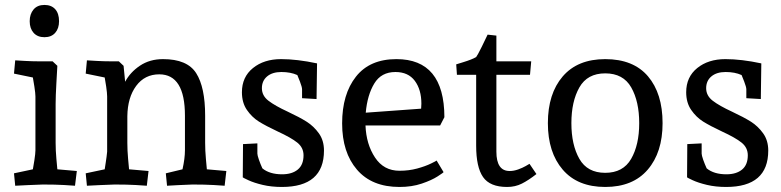

<svg xmlns="http://www.w3.org/2000/svg" viewBox="-20 -740 3134 770"><path d="M216.8 -654.8Q216.8 -626 201.4 -608.4Q186 -590.8 158.2 -590.8Q130.4 -590.8 114.7 -608.4Q99.1 -626 99.1 -654.8Q99.1 -683.6 114.5 -701.9Q129.9 -720.2 158.2 -720.2Q186 -720.2 201.4 -703.1Q216.8 -686 216.8 -654.8ZM151.9 0Q126 1 91.1 2.4Q56.2 3.9 41 4.9L36.1 -44.9L111.8 -61Q113.8 -69.8 117.9 -97.4Q122.1 -125 122.1 -137.2V-353Q122.1 -365.2 117.9 -392.6Q113.8 -419.9 111.8 -429.2L36.1 -444.8L41 -498Q53.2 -497.1 81.5 -495.6Q109.9 -494.1 132.8 -494.1H190.9L210 -476.1Q209 -459 206.1 -406.5Q203.1 -354 203.1 -323.2V-167Q203.1 -136.2 206.1 -103.5Q209 -70.8 210 -61L288.1 -54.2L280.8 4.9Q272 3.9 237.1 2Q202.1 0 151.9 0Z M880.9 4.9Q872.1 3.9 836.9 2Q801.8 0 752 0Q728 1 695.3 2.4Q662.6 3.9 649.9 4.9L645 -44.9L711.9 -61Q721.7 -105 721.7 -137.2V-275.9Q721.7 -441.9 618.7 -441.9Q560.5 -441.9 526.1 -395.5Q491.7 -349.1 490.7 -273.9V-167Q490.7 -136.2 493.7 -103.5Q496.6 -70.8 497.6 -61L575.7 -54.2L568.8 4.9Q560.1 3.9 524.9 2Q489.7 0 439.9 0Q414.1 1 378.9 2.4Q343.8 3.9 328.6 4.9L323.7 -44.9L399.9 -61Q400.9 -68.8 404.3 -89.8Q407.7 -110.8 409.7 -131.8V-353Q409.7 -366.2 405.8 -393.1Q401.9 -419.9 399.9 -429.2L323.7 -444.8L328.6 -498Q340.8 -497.1 369.4 -495.6Q397.9 -494.1 420.9 -494.1H456.5L475.6 -476.1L481.9 -412.1Q502 -450.2 541.3 -476.6Q580.6 -502.9 633.8 -502.9Q731 -502.9 766.8 -446.5Q802.7 -390.1 802.7 -275.9V-167Q802.7 -136.2 805.7 -103.5Q808.6 -70.8 809.6 -61L887.7 -54.2Z M1012.2 -124Q1012.2 -117.2 1018.3 -99.6Q1024.4 -82 1032.2 -64.9Q1061 -41 1111.3 -41Q1151.4 -41 1174.3 -60.1Q1197.3 -79.1 1197.3 -117.2Q1197.3 -147.9 1172.4 -168Q1147.5 -188 1093.3 -212.9Q1046.4 -234.9 1018.3 -252.4Q990.2 -270 970.2 -299.1Q950.2 -328.1 950.2 -370.1Q950.2 -431.2 994.4 -467Q1038.6 -502.9 1107.4 -502.9Q1171.4 -502.9 1251.5 -485.8L1249.5 -342.8L1191.4 -346.2V-381.8Q1191.4 -390.6 1182.9 -412.8Q1174.3 -435.1 1172.4 -439Q1145.5 -451.2 1108.4 -451.2Q1072.3 -451.2 1051.3 -433.6Q1030.3 -416 1030.3 -386.2Q1030.3 -356.4 1056.4 -336.2Q1082.5 -315.9 1134.3 -292Q1181.2 -270 1209.7 -252Q1238.3 -233.9 1258.8 -205.3Q1279.3 -176.8 1279.3 -136.2Q1279.3 9.8 1110.4 9.8Q1068.4 9.8 1033.4 1.5Q998.5 -6.8 976.1 -17.3Q953.6 -27.8 953.6 -28.8L954.6 -162.1L1012.2 -165Z M1731 -96.2 1758.8 -49.8Q1758.8 -47.9 1734.9 -32.5Q1710.9 -17.1 1671.4 -3.7Q1631.8 9.8 1582 9.8Q1471.2 9.8 1411.6 -59.6Q1352.1 -128.9 1352.1 -245.1Q1352.1 -362.3 1407.5 -432.6Q1462.9 -502.9 1569.8 -502.9Q1761.7 -502.9 1762.2 -270L1745.1 -236.8H1445.8Q1448.7 -161.6 1483.9 -108.4Q1519 -55.2 1582 -55.2Q1620.1 -55.2 1653.1 -64.2Q1686 -73.2 1708.5 -84.2Q1731 -95.2 1731 -96.2ZM1446.8 -288.1 1668.9 -304.2 1669.9 -324.2Q1669.9 -380.4 1643.6 -415.8Q1617.2 -451.2 1565.9 -451.2Q1508.8 -451.2 1481 -405Q1453.1 -358.9 1446.8 -288.1Z M2013.7 9.8Q1944.8 9.8 1917.2 -30Q1889.6 -69.8 1889.6 -155.8V-439.9H1812.5L1809.6 -481.9L1836.4 -490.2Q1873.5 -501.5 1889.6 -511.2Q1894.5 -517.1 1912.1 -552.5Q1929.7 -587.9 1935.5 -601.1L1970.7 -597.2V-494.1H2110.4L2105.5 -439.9H1970.7V-131.8Q1970.7 -53.7 2024.4 -54.2Q2040.5 -54.2 2058.1 -60.5Q2075.7 -66.9 2088.1 -74Q2100.6 -81.1 2103.5 -83L2131.3 -42Q2099.6 -17.1 2073 -3.7Q2046.4 9.8 2013.7 9.8Z M2407.2 9.8Q2296.4 9.8 2236.8 -59.6Q2177.2 -128.9 2177.2 -246.1Q2177.2 -364.3 2236.8 -433.6Q2296.4 -502.9 2407.2 -502.9Q2520 -502.9 2578.6 -434.1Q2637.2 -365.2 2637.2 -246.1Q2637.2 -128.9 2577.6 -59.6Q2518.1 9.8 2407.2 9.8ZM2407.2 -445.8Q2335.4 -445.8 2303.5 -389.4Q2271.5 -333 2271.5 -246.1Q2271.5 -159.2 2303.5 -103Q2335.4 -46.9 2407.2 -46.9Q2479 -46.9 2511.2 -103Q2543.5 -159.2 2543.5 -246.1Q2543.5 -333 2511.5 -389.4Q2479.5 -445.8 2407.2 -445.8Z M2793.9 -124Q2793.9 -117.2 2800 -99.6Q2806.2 -82 2814 -64.9Q2842.8 -41 2893.1 -41Q2933.1 -41 2956.1 -60.1Q2979 -79.1 2979 -117.2Q2979 -147.9 2954.1 -168Q2929.2 -188 2875 -212.9Q2828.1 -234.9 2800 -252.4Q2772 -270 2752 -299.1Q2731.9 -328.1 2731.9 -370.1Q2731.9 -431.2 2776.1 -467Q2820.3 -502.9 2889.2 -502.9Q2953.1 -502.9 3033.2 -485.8L3031.2 -342.8L2973.1 -346.2V-381.8Q2973.1 -390.6 2964.6 -412.8Q2956.1 -435.1 2954.1 -439Q2927.2 -451.2 2890.1 -451.2Q2854 -451.2 2833 -433.6Q2812 -416 2812 -386.2Q2812 -356.4 2838.1 -336.2Q2864.3 -315.9 2916 -292Q2962.9 -270 2991.5 -252Q3020 -233.9 3040.5 -205.3Q3061 -176.8 3061 -136.2Q3061 9.8 2892.1 9.8Q2850.1 9.8 2815.2 1.5Q2780.3 -6.8 2757.8 -17.3Q2735.4 -27.8 2735.4 -28.8L2736.3 -162.1L2793.9 -165Z"/></svg>

Font: Sura
Style: Regular
Weight: 400
Designer: Carolina Giovagnoli
Foundry: Huerta Tipografica
Version: Version 1.003;PS 001.002;hotconv 1.0.70;makeotf.lib2.5.58329